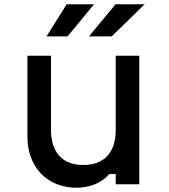

<svg xmlns="http://www.w3.org/2000/svg" viewBox="-20 -860 790 896"><path d="M630 0H520V-48H490Q465 -18 425 -1Q385 16 339 16Q270 16 217.5 -14Q165 -44 136.5 -98.5Q108 -153 108 -224V-600H218V-254Q218 -175 257 -132.5Q296 -90 369 -90Q442 -90 481 -132.5Q520 -175 520 -254V-600H630ZM291 -840H419L295 -690H197ZM519 -840H655L501 -690H395Z"/></svg>

Font: Martian Mono VF sWd Rg
Style: Regular
Weight: 400
Width: 6
Monospace: yes
Designer: Roman Shamin
Foundry: Evil Martians
Version: Version 1.100